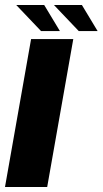

<svg xmlns="http://www.w3.org/2000/svg" viewBox="-29 -749 411 769"><path d="M-9 0H160L264.5 -592.5H95.5ZM286.5 -624.5H362L299 -729H187ZM135.5 -624.5H211L148 -729H36Z"/></svg>

Font: Anybody
Style: Bold Italic
Weight: 700
Italic angle: -10°
Designer: Tyler Finck
Foundry: Etcetera Type Company
Version: Version 1.113;gftools[0.9.25]